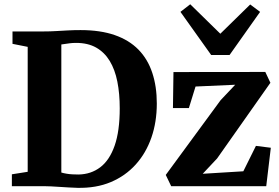

<svg xmlns="http://www.w3.org/2000/svg" viewBox="-20 -894 1342 922"><path d="M351.5 8Q332.5 7.5 310.8 6.2Q289 5 267 3.5Q245 2 225.2 1Q205.5 0 190 0H37V-57L113 -69V-669L40 -683.5V-743H188.5Q220.5 -743 249.5 -744.8Q278.5 -746.5 307.2 -748Q336 -749.5 367 -749.5Q462 -749.5 531 -725.5Q600 -701.5 644.8 -655.8Q689.5 -610 711.2 -544.5Q733 -479 733 -397Q733 -308 707 -233.2Q681 -158.5 631.5 -103.8Q582 -49 511.8 -19.5Q441.5 10 351.5 8ZM357 -56Q417 -57 461.5 -90.8Q506 -124.5 530.5 -194.5Q555 -264.5 555 -373.5Q555 -444.5 543.5 -502.2Q532 -560 506.8 -601.5Q481.5 -643 441.8 -665.5Q402 -688 345.5 -688Q328.5 -688 315 -686.2Q301.5 -684.5 291.2 -682.8Q281 -681 274.5 -680.5V-65.5Q286.5 -62 300 -59.8Q313.5 -57.5 327.8 -56.8Q342 -56 357 -56ZM1109.5 -487 919 -478.5 887 -375H810.5L813 -548L1254 -548.5L1278.5 -496.5L1022.5 -133L953.5 -59.5L1148.5 -71.5L1209 -193.5L1280.5 -184.5L1258.5 0H802L776 -54L1039.5 -413ZM994 -630 846.5 -837 893.5 -873.5 1038 -732 1181.5 -872.5 1229 -837 1082.5 -630Z"/></svg>

Font: Merriweather 36pt ExtraBold
Style: Regular
Weight: 800
Designer: Eben Sorkin
Foundry: Eben Sorkin
Version: Version 2.100